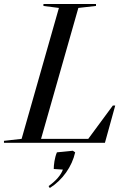

<svg xmlns="http://www.w3.org/2000/svg" viewBox="-65 -720 645 968"><path d="M-45 0H464L516 -188H504L380 -20H142L330 -680L419 -690V-700H154V-690L232 -680L44 -20L-45 -10ZM180 218 186 228C250 188 298 120 314 48L302 40L222 48C210 76 206 112 206 132L252 135C243 162 216 193 180 218Z"/></svg>

Font: Mazius Display Extra italic
Style: Regular
Weight: 400
Italic angle: -17°
Designer: Alberto Casagrande & Collletttivo
Foundry: Collletttivo
Version: Version 2.000;Glyphs 3.2 (3217)